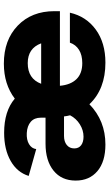

<svg xmlns="http://www.w3.org/2000/svg" viewBox="192 -743 561 985"><g transform="rotate(-90 472.5 -250.5)"><path d="M907.7 -251.5V-223.6H524.9Q529.8 -168.9 558.8 -138.9Q587.9 -108.9 641.1 -108.9Q682.1 -108.9 709 -125.5Q735.8 -142.1 746.1 -172.4H899.9Q880.9 -88.9 813.2 -39.6Q745.6 9.8 643.6 9.8Q507.8 9.8 430.2 -72.3Q345.7 9.8 223.6 9.8Q135.7 9.8 87.2 -31.2Q38.6 -72.3 38.6 -142.6Q38.6 -215.3 89.6 -256.3Q140.6 -297.4 227.5 -297.4H361.3V-321.3Q361.3 -355 340.1 -373.3Q318.8 -391.6 282.7 -393.6Q248 -395.5 225.6 -382.1Q203.1 -368.7 200.2 -345.2L62.5 -383.8Q80.6 -442.9 139.4 -476.3Q198.2 -509.8 283.7 -509.8Q395 -509.8 459 -455.1Q532.7 -511.2 638.7 -511.2Q759.8 -511.2 833.7 -439.9Q907.7 -368.7 907.7 -251.5ZM641.1 -388.7Q561 -388.7 535.2 -319.8H742.7Q717.3 -388.7 641.1 -388.7ZM263.7 -102.5Q296.9 -102.5 327.1 -121.3Q357.4 -140.1 373.5 -171.4Q369.6 -186.5 367.7 -202.6H267.6Q238.8 -202.6 221.2 -188.5Q203.6 -174.3 203.6 -149.9Q203.6 -127 220 -114.7Q236.3 -102.5 263.7 -102.5Z"/></g></svg>

Font: Now
Style: Bold
Weight: 700
Designer: Alfredo Marco Pradil
Foundry: Alfredo Marco Pradil
Version: Version 1.002;PS 001.002;hotconv 1.0.88;makeotf.lib2.5.64775